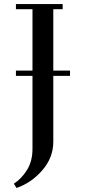

<svg xmlns="http://www.w3.org/2000/svg" viewBox="-20 -722 419 941"><path d="M47.9 178.2Q85.4 154.3 112.3 111.1Q139.2 67.9 139.2 7.8V-350.1H58.1V-376H139.2V-676.8H58.1V-702.1H287.1V-676.8H241.2V-376H323.2V-350.1H241.2V-26.9Q241.2 50.3 187.5 112.3Q133.8 174.3 61 199.2Z"/></svg>

Font: Dehuti
Style: Bold
Weight: 700
Version: Version 1.2